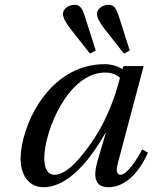

<svg xmlns="http://www.w3.org/2000/svg" viewBox="-20 -770 638 802"><path d="M385 -712C385 -696 397 -675 416 -650L498 -546L522 -559L476 -703C467 -730 458 -750 435 -750C408 -750 385 -733 385 -712ZM243 -712C243 -696 255 -675 274 -650L356 -546L380 -559L334 -703C325 -730 316 -750 293 -750C266 -750 243 -733 243 -712ZM66 -107C66 -47 94 12 162 12C269 12 362 -112 420 -214H422L388 -100C367 -29 378 12 432 12C508 12 564 -56 598 -132L574 -146C556 -111 512 -40 484 -40C464 -40 465 -63 474 -95L580 -494H496L491 -481C474 -493 445 -502 418 -502C180 -502 66 -239 66 -107ZM165 -110C165 -220 263 -467 420 -467C444 -467 466 -459 481 -445C463 -371 427 -272 374 -192C318 -107 257 -40 209 -40C176 -40 165 -71 165 -110Z"/></svg>

Font: Heuristica
Style: Italic
Weight: 400
Italic angle: -13°
Version: Version 1.0.1